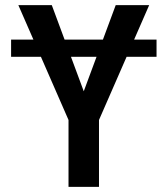

<svg xmlns="http://www.w3.org/2000/svg" viewBox="-20 -731 656 751"><path d="M592.3 -576.2V-508.8H23.4V-576.2ZM182.6 -710.9 307.6 -374 432.6 -710.9H563.5L367.2 -261.7V0H248V-261.7L51.8 -710.9Z"/></svg>

Font: Roboto Condensed Medium
Style: Regular
Weight: 500
Designer: Christian Robertson
Foundry: Google
Version: Version 3.0